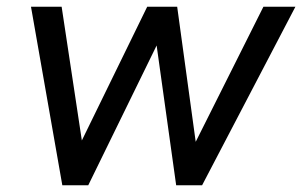

<svg xmlns="http://www.w3.org/2000/svg" viewBox="-20 -550 897 570"><path d="M165 0 72 -530H163L223 -133L417 -530H506L561 -129L762 -530H857L580 0H503L445 -415L242 0Z"/></svg>

Font: Plus Jakarta Display
Style: Italic
Weight: 400
Italic angle: -12°
Designer: Gumpita Rahayu
Foundry: Tokotype Studio
Version: Version 1.000